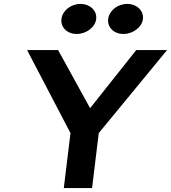

<svg xmlns="http://www.w3.org/2000/svg" viewBox="-20 -958 871 978"><path d="M293 -861C288 -819 322 -785 371 -785C419 -785 465 -819 470 -861C475 -904 438 -938 390 -938C341 -938 298 -904 293 -861ZM531 -861C526 -819 560 -785 609 -785C657 -785 703 -819 708 -861C713 -904 676 -938 628 -938C579 -938 536 -904 531 -861ZM831 -703H674L439 -407L276 -703H118L339 -280L305 0H449L483 -280Z"/></svg>

Font: Bluebird
Style: ExtObl
Weight: 400
Designer: Jasper
Foundry: Cannot Into Space Fonts
Version: Version 0.98